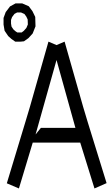

<svg xmlns="http://www.w3.org/2000/svg" viewBox="-30 -1063 636 1092"><path d="M507.3 8.8 426.3 -252H156.2L77.6 8.8L8.8 -20.5L115.2 -372.1L140.1 -455.1L245.6 -826.2L291.5 -806.6L337.4 -826.2L442.9 -455.1L467.8 -372.1L576.2 -21.5ZM172.4 -298.3 202.6 -335.9H398.9L291.5 -721.7ZM87.4 -826.2H56.6L35.2 -841.3L16.6 -857.9L-3.9 -888.2L-9.8 -923.3V-960.9L2.4 -994.1L26.9 -1026.4L58.1 -1043.5H96.7L133.8 -1027.3L154.8 -999L170.4 -966.8L171.9 -913.1L155.8 -872.6L131.8 -846.2L106.4 -828.1ZM68.4 -878.4H85.9H93.3L105.5 -887.7L120.1 -904.3L128.4 -923.8L127.4 -952.1L119.6 -968.8L108.9 -983.4L89.4 -992.2H67.4L52.2 -983.9L38.6 -965.8L32.7 -949.7V-929.2L35.6 -911.6L46.4 -895.5L58.6 -884.8Z"/></svg>

Font: Gap Sans
Style: Regular
Weight: 400
Designer: Alexandre Liziard and Étienne Ozeray
Foundry: Interstices.io
Version: Version 1.6.1 - December 3. 2014